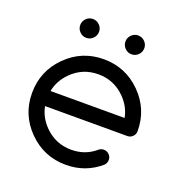

<svg xmlns="http://www.w3.org/2000/svg" viewBox="-129 -824 882 935"><g transform="rotate(20 312.5 -356.5)"><path d="M462.9 -132.8Q479 -132.8 490.5 -121.3Q502 -109.9 502 -93.8Q502 -77.6 490.7 -65.9Q415 0 312.5 0Q199.2 0 119.1 -80.1Q39.1 -160.2 39.1 -273.4Q39.1 -386.7 119.1 -466.8Q199.2 -546.9 312.5 -546.9Q425.8 -546.9 505.9 -466.8Q585.9 -386.7 585.9 -273.4Q585.9 -257.3 574.5 -245.8Q563 -234.4 546.9 -234.4H120.6Q131.3 -178.2 174.3 -135.3Q231.4 -78.1 312.5 -78.1Q385.7 -78.1 438.5 -124.5Q449.2 -132.8 462.9 -132.8ZM504.4 -312.5Q493.7 -368.7 450.7 -411.6Q393.6 -468.8 312.5 -468.8Q231.4 -468.8 174.3 -411.6Q131.3 -368.7 120.6 -312.5ZM464.1 -698.5Q478.5 -684.1 478.5 -664.1Q478.5 -644 464.1 -629.6Q449.7 -615.2 429.7 -615.2Q409.7 -615.2 395.3 -629.6Q380.9 -644 380.9 -664.1Q380.9 -684.1 395.3 -698.5Q409.7 -712.9 429.7 -712.9Q449.7 -712.9 464.1 -698.5ZM229.7 -698.5Q244.1 -684.1 244.1 -664.1Q244.1 -644 229.7 -629.6Q215.3 -615.2 195.3 -615.2Q175.3 -615.2 160.9 -629.6Q146.5 -644 146.5 -664.1Q146.5 -684.1 160.9 -698.5Q175.3 -712.9 195.3 -712.9Q215.3 -712.9 229.7 -698.5Z"/></g></svg>

Font: Comfortaa
Style: Regular
Weight: 400
Designer: Johan Aakerlund
Foundry: Johan Aakerlund
Version: Version 2.001; ttfautohint (v1.4.1)